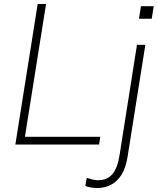

<svg xmlns="http://www.w3.org/2000/svg" viewBox="-20 -725 791 963"><path d="M57 0 169 -705H211L105 -39H483L477 0ZM466 218Q456 218 437.5 215.5Q419 213 408 207L415 167Q426 171 442 175Q458 179 471 179Q518 179 544 148Q570 117 580 51L667 -500H709L620 60Q608 138 568.5 178Q529 218 466 218ZM677 -631 687 -694H751L741 -631Z"/></svg>

Font: Mulish ExtraLight ExtraLight
Style: Italic
Weight: 250
Italic angle: -9°
Version: Version 3.603